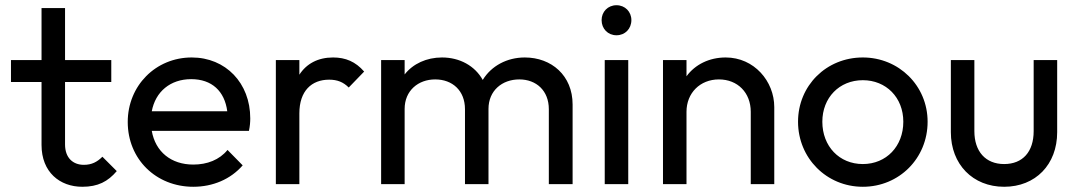

<svg xmlns="http://www.w3.org/2000/svg" viewBox="-20 -705 4122 735"><path d="M295 10C355 10 393 -10 427 -50L372 -105C352 -85 331 -74 301 -74C259 -74 229 -101 229 -152V-391H406V-475H229V-674H139V-475H22V-391H139V-150C139 -46 209 10 295 10Z M720 10C795 10 863 -19 909 -72L851 -131C820 -93 773 -75 720 -75C635 -75 575 -124 561 -204H933C937 -223 938 -238 938 -252C938 -387 844 -485 714 -485C576 -485 469 -377 469 -238C469 -96 577 10 720 10ZM561 -279C575 -354 632 -402 712 -402C791 -402 840 -356 850 -279Z M1036 0H1126V-271C1126 -357 1173 -400 1240 -400C1271 -400 1294 -391 1315 -370L1374 -431C1341 -469 1303 -485 1255 -485C1197 -485 1153 -461 1126 -419V-475H1036Z M1439 0H1529V-288C1529 -358 1581 -401 1646 -401C1712 -401 1760 -358 1760 -287V0H1850V-288C1850 -358 1902 -401 1968 -401C2033 -401 2081 -358 2081 -287V0H2172V-305C2172 -416 2091 -485 1989 -485C1921 -485 1861 -453 1828 -399C1798 -453 1740 -485 1672 -485C1613 -485 1561 -461 1529 -420V-475H1439Z M2295 0H2385V-475H2295ZM2283 -628C2283 -595 2307 -570 2340 -570C2373 -570 2397 -595 2397 -628C2397 -660 2373 -685 2340 -685C2307 -685 2283 -660 2283 -628Z M2854 -277V0H2944V-295C2944 -394 2867 -485 2758 -485C2695 -485 2641 -458 2608 -413V-475H2518V0H2608V-277C2608 -349 2660 -401 2732 -401C2804 -401 2854 -350 2854 -277Z M3283 10C3422 10 3531 -99 3531 -239C3531 -377 3421 -485 3283 -485C3143 -485 3035 -377 3035 -239C3035 -100 3144 10 3283 10ZM3128 -239C3128 -331 3193 -398 3283 -398C3372 -398 3438 -332 3438 -239C3438 -145 3373 -77 3283 -77C3193 -77 3128 -145 3128 -239Z M3824 10C3944 10 4027 -75 4027 -199V-475H3937V-203C3937 -124 3895 -77 3824 -77C3753 -77 3710 -125 3710 -203V-475H3620V-199C3620 -76 3704 10 3824 10Z"/></svg>

Font: MV Cash
Style: Regular
Weight: 400
Designer: Rodrigo Fuenzalida
Foundry: fragTYPE
Version: Version 1.100;Glyphs 3.1.2 (3151)